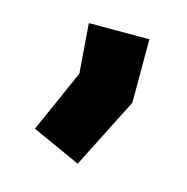

<svg xmlns="http://www.w3.org/2000/svg" viewBox="-56 -170 378 389"><g transform="rotate(15 132.5 24.5)"><path d="M86 -116H213V17L138 165L36 119L94 -12Z"/></g></svg>

Font: LilGrotesk Bold
Style: Regular
Weight: 700
Designer: BSozoo
Foundry: BSozoo
Version: Version 1.001;PS 001.001;hotconv 1.0.70;makeotf.lib2.5.58329